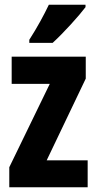

<svg xmlns="http://www.w3.org/2000/svg" viewBox="-20 -786 406 806"><path d="M339 -756V-766H185C164 -722 137 -672 103 -619V-606H201C248 -649 312 -720 339 -756ZM348 0V-113H176L340 -456V-548H29V-434H189L19 -84V0Z"/></svg>

Font: Noto Sans Oriya ExtCond Bold
Style: Bold
Weight: 700
Width: 2
Designer: Amélie Bonet and Sol Matas
Foundry: Google LLC
Version: Version 2.006